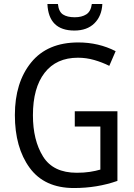

<svg xmlns="http://www.w3.org/2000/svg" viewBox="-20 -938 677 968"><path d="M443 -918Q438 -880 415 -865.5Q392 -851 357 -851Q319 -851 297.5 -865Q276 -879 272 -918H219Q225 -784 355 -784Q419 -784 456 -820.5Q493 -857 496 -918ZM357 -300H486V-83Q462 -76 433 -71.5Q404 -67 367 -67Q248 -67 197 -149Q146 -231 146 -357Q146 -495 205 -571Q264 -647 373 -647Q415 -647 455 -635.5Q495 -624 531 -606L563 -680Q477 -724 375 -724Q219 -724 137 -623Q55 -522 55 -358Q55 -194 129.5 -92Q204 10 353 10Q470 10 572 -26V-377H357Z"/></svg>

Font: Noto Sans UI SemiCondensed
Style: Regular
Weight: 400
Width: 4
Designer: Monotype Design Team
Foundry: Monotype Imaging Inc.
Version: 1.001